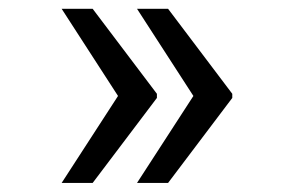

<svg xmlns="http://www.w3.org/2000/svg" viewBox="-20 -483 640 429"><path d="M355.5 -463.4 499 -273.4V-264.2L355.5 -74.2H286.1L412.1 -268.6L286.1 -463.4ZM187 -463.4 330.6 -273.4V-264.2L187 -74.2H117.7L243.7 -268.6L117.7 -463.4Z"/></svg>

Font: TypoPRO Roboto Mono
Style: Regular
Weight: 400
Designer: Google
Version: Version 2.000986; 2015; ttfautohint (v1.3)